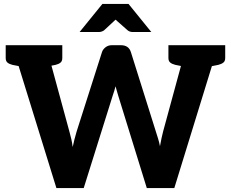

<svg xmlns="http://www.w3.org/2000/svg" viewBox="-20 -957 1175 977"><path d="M267 0 42 -727H171Q192 -727 205.5 -717.5Q219 -708 223 -692L333 -288Q338 -271 342.5 -251Q347 -231 350 -209Q353 -225 358.5 -246.5Q364 -268 370 -288L499 -692Q503 -705 516.5 -716Q530 -727 549 -727H595Q635 -727 646 -692L773 -288Q778 -272 784 -253Q790 -234 794 -213Q798 -235 802 -254Q806 -273 810 -288L920 -692Q924 -706 937.5 -716.5Q951 -727 970 -727H1091L867 0H727L581 -472Q576 -489 572.5 -501.5Q569 -514 568 -518Q565 -508 561.5 -495Q558 -482 554 -472L406 0ZM156 -691V-727H230V-691ZM913 -691V-727H988V-691ZM107 -727 94 -617 43 -627Q27 -631 18 -638.5Q9 -646 9 -662V-727ZM297 -727V-662Q297 -646 288 -638.5Q279 -631 263 -627L212 -617L199 -727ZM936 -727 922 -617 872 -627Q856 -631 846.5 -638.5Q837 -646 837 -662V-727ZM1126 -727V-662Q1126 -646 1116.5 -638.5Q1107 -631 1091 -627L1041 -617L1028 -727ZM385 -794 501 -937H634L750 -794H656Q639 -794 628 -804L568 -857L511 -804Q507 -800 499 -797Q491 -794 483 -794Z"/></svg>

Font: Aleo ExtraBold
Style: Regular
Weight: 800
Designer: Alessio Laiso
Foundry: Alessio Laiso
Version: Version 2.001;gftools[0.9.29]